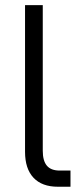

<svg xmlns="http://www.w3.org/2000/svg" viewBox="-20 -710 312 730"><path d="M75.2 -132.8V-690.4H142.6V-136.7Q142.6 -98.6 158.2 -80.1Q173.8 -61.5 207 -61.5H248V0H200.2Q139.6 0 107.4 -34.2Q75.2 -68.4 75.2 -132.8Z"/></svg>

Font: Altinn-DIN
Style: Regular
Weight: 400
Designer: Charles Nix
Foundry: Altinn
Version: Version 2.00